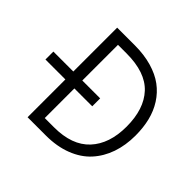

<svg xmlns="http://www.w3.org/2000/svg" viewBox="-170 -881 1061 1061"><g transform="rotate(45 360.5 -350.0)"><path d="M175.8 -700.2H313Q386.2 -700.2 445.6 -683.1Q504.9 -666 546.4 -635.3Q587.9 -604.5 615.7 -560.8Q643.6 -517.1 656.5 -464.4Q669.4 -411.6 669.4 -350.1Q669.4 -273.9 647.5 -210.4Q625.5 -147 582.8 -99.9Q540 -52.7 472.4 -26.4Q404.8 0 318.4 0H175.8V-295.4H20V-357.4H175.8ZM246.1 -64H318.4Q458.5 -64 529.1 -139.9Q599.6 -215.8 599.6 -350.1Q599.6 -487.3 530.3 -561.8Q460.9 -636.2 313 -636.2H246.1V-357.4H385.7V-295.4H246.1Z"/></g></svg>

Font: LilGrotesk
Style: Regular
Weight: 400
Designer: BSozoo
Foundry: BSozoo
Version: Version 1.004;PS 001.004;hotconv 1.0.70;makeotf.lib2.5.58329